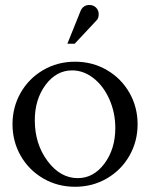

<svg xmlns="http://www.w3.org/2000/svg" viewBox="-20 -734 592 757"><path d="M61.3 -120.4Q29.3 -176.8 29.3 -244.1Q29.3 -311.5 61.3 -367.9Q93.3 -424.3 149.9 -457.5Q206.5 -490.7 275.9 -490.7Q345.2 -490.7 401.9 -457.5Q458.5 -424.3 490.5 -367.9Q522.5 -311.5 522.5 -244.1Q522.5 -176.8 490.5 -120.4Q458.5 -64 401.9 -30.8Q345.2 2.4 275.9 2.4Q206.5 2.4 149.9 -30.8Q93.3 -64 61.3 -120.4ZM264.6 -456.5Q202.1 -456.5 159.7 -399.4Q117.2 -342.3 117.2 -259.8Q117.2 -166.5 167.5 -99.1Q217.8 -31.7 286.6 -31.7Q349.1 -31.7 391.8 -89.1Q434.6 -146.5 434.6 -229.5Q434.6 -290 411.1 -342.8Q387.7 -395.5 348.4 -426Q309.1 -456.5 264.6 -456.5ZM274.4 -561.5H245.6L297.9 -691.4Q300.8 -698.7 306.2 -704.1Q316.4 -714.4 332 -714.4Q348.1 -714.4 358.6 -704.1Q369.1 -693.8 369.1 -678.2Q369.1 -662.1 360.8 -653.8Z"/></svg>

Font: Flanker
Style: Regular
Weight: 400
Designer: Flanker
Foundry: Flanker
Version: Version 2.027